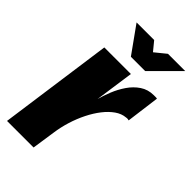

<svg xmlns="http://www.w3.org/2000/svg" viewBox="-217 -724 787 787"><g transform="rotate(45 177.0 -330.5)"><path d="M-9 0 60 -495H214L190 -326Q197 -352 209 -382Q221 -412 239.5 -439Q258 -466 283.5 -483Q309 -500 342 -500Q346 -500 352 -500Q358 -500 361 -499L342 -354Q340 -355 335.5 -355.5Q331 -356 326 -355Q302 -353 280 -337.5Q258 -322 238.5 -297Q219 -272 203 -240Q187 -208 176 -172.5Q165 -137 160 -101L145 0ZM164 -545 81 -661H183L215 -622L263 -661H363L247 -545Z"/></g></svg>

Font: Alumni Sans Black
Style: Italic
Weight: 900
Italic angle: -8°
Version: Version 1.016